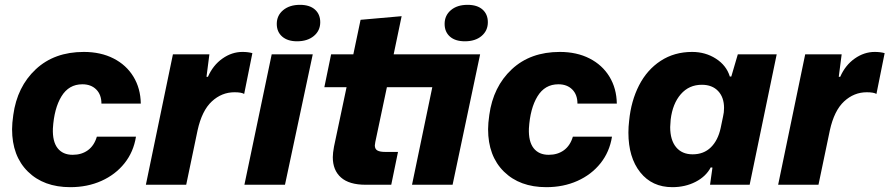

<svg xmlns="http://www.w3.org/2000/svg" viewBox="-20 -765 3683 795"><path d="M30 -230Q30 -254 35 -289Q51 -406 128 -478Q205 -550 327 -550Q397 -550 450 -523Q503 -496 532.5 -447.5Q562 -399 563 -336H400Q400 -373 378.5 -394.5Q357 -416 321 -416Q265 -416 234.5 -366Q204 -316 199 -233Q197 -179 218.5 -151.5Q240 -124 281 -124Q318 -124 344 -143Q370 -162 381 -199H543Q533 -136 495.5 -89Q458 -42 400 -16Q342 10 271 10Q161 10 95.5 -54.5Q30 -119 30 -230Z M696 -540H847L835 -447H841Q862 -495 901 -522.5Q940 -550 984 -550Q1007 -550 1025 -545L991 -376Q980 -383 951 -383Q898 -383 857 -345Q816 -307 798 -225L751 0H584Z M1105 -540H1275L1160 0H992ZM1126 -666Q1126 -701 1152.5 -723Q1179 -745 1222 -745Q1262 -745 1284 -725.5Q1306 -706 1306 -673Q1306 -638 1279.5 -616Q1253 -594 1210 -594Q1171 -594 1148.5 -613.5Q1126 -633 1126 -666Z M1358 -114Q1358 -131 1363 -158L1415 -404H1323L1351 -540H1443L1473 -683L1643 -698L1610 -540H1968L1854 0H1686L1770 -404H1582L1534 -177L1532 -163Q1532 -148 1542.5 -142Q1553 -136 1574 -136H1628L1600 0H1494Q1426 0 1392 -30Q1358 -60 1358 -114ZM1821 -666Q1821 -701 1847 -723Q1873 -745 1916 -745Q1956 -745 1978 -725.5Q2000 -706 2000 -673Q2000 -638 1974 -616Q1948 -594 1905 -594Q1865 -594 1843 -613.5Q1821 -633 1821 -666Z M2001 -230Q2001 -254 2006 -289Q2022 -406 2099 -478Q2176 -550 2298 -550Q2368 -550 2421 -523Q2474 -496 2503.5 -447.5Q2533 -399 2534 -336H2371Q2371 -373 2349.5 -394.5Q2328 -416 2292 -416Q2236 -416 2205.5 -366Q2175 -316 2170 -233Q2168 -179 2189.5 -151.5Q2211 -124 2252 -124Q2289 -124 2315 -143Q2341 -162 2352 -199H2514Q2504 -136 2466.5 -89Q2429 -42 2371 -16Q2313 10 2242 10Q2132 10 2066.5 -54.5Q2001 -119 2001 -230Z M2582 -216Q2582 -240 2585 -265Q2593 -347 2626 -411.5Q2659 -476 2715.5 -513Q2772 -550 2846 -550Q2901 -550 2944.5 -522Q2988 -494 3002 -448H3008L3035 -540H3196L3084 0H2920L2930 -71L2923 -72Q2903 -34 2860 -12Q2817 10 2764 10Q2680 10 2631 -51.5Q2582 -113 2582 -216ZM2964 -235 2974 -283Q2978 -299 2978 -318Q2978 -362 2953.5 -388Q2929 -414 2886 -414Q2833 -414 2799 -375Q2765 -336 2757 -270Q2755 -248 2755 -239Q2755 -185 2779.5 -155.5Q2804 -126 2848 -126Q2894 -126 2923.5 -155Q2953 -184 2964 -235Z M3314 -540H3465L3453 -447H3459Q3480 -495 3519 -522.5Q3558 -550 3602 -550Q3625 -550 3643 -545L3609 -376Q3598 -383 3569 -383Q3516 -383 3475 -345Q3434 -307 3416 -225L3369 0H3202Z"/></svg>

Font: Mona Sans ExtraBold
Style: Italic
Weight: 800
Italic angle: -11.7°
Designer: Deni Anggara
Foundry: GitHub
Version: Version 2.000